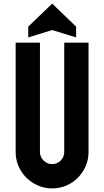

<svg xmlns="http://www.w3.org/2000/svg" viewBox="-20 -1047 580 1067"><path d="M270 0Q228 0 191 -16Q154 -32 126.5 -59.5Q99 -87 83 -123.5Q67 -160 67 -202V-810H202V-202Q202 -175 222 -155Q242 -135 270 -135Q298 -135 317.5 -155Q337 -175 337 -202V-810H472V-202Q472 -160 456 -123.5Q440 -87 413 -59.5Q386 -32 349 -16Q312 0 270 0ZM403 -899V-839L270 -880L137 -839V-899L270 -1027Z"/></svg>

Font: Transit CAT
Style: Regular
Weight: 400
Designer: Peter Wiegel
Foundry: Peter Wiegel
Version: 1.000